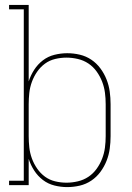

<svg xmlns="http://www.w3.org/2000/svg" viewBox="-20 -755 540 783"><path d="M254 8Q228 8 202 1.5Q176 -5 155 -21Q134 -37 119.5 -59.5Q105 -82 97 -107V0H17V-18H77V-717H17V-735H97V-423Q105 -448 119.5 -470.5Q134 -493 155 -509Q176 -525 202 -531.5Q228 -538 254 -538Q280 -538 305.5 -532Q331 -526 352.5 -511.5Q374 -497 389.5 -476Q405 -455 414.5 -431Q424 -407 427.5 -381.5Q431 -356 431 -330V-200Q431 -174 427.5 -148.5Q424 -123 414.5 -99Q405 -75 389.5 -54Q374 -33 352.5 -18.5Q331 -4 305.5 2Q280 8 254 8ZM251 -10Q274 -10 297.5 -15.5Q321 -21 340.5 -34Q360 -47 374 -66.5Q388 -86 396.5 -108Q405 -130 408 -153Q411 -176 411 -200V-330Q411 -354 408 -377Q405 -400 396.5 -422Q388 -444 374 -463.5Q360 -483 340.5 -496Q321 -509 297.5 -514.5Q274 -520 251 -520Q228 -520 205 -514.5Q182 -509 163.5 -495.5Q145 -482 131.5 -462.5Q118 -443 110 -421Q102 -399 99.5 -376Q97 -353 97 -330V-200Q97 -177 99.5 -154Q102 -131 110 -109Q118 -87 131.5 -67.5Q145 -48 163.5 -34.5Q182 -21 205 -15.5Q228 -10 251 -10Z"/></svg>

Font: Iosevka Slab Thin
Style: Regular
Weight: 100
Monospace: yes
Designer: Belleve Invis
Foundry: Belleve Invis
Version: Version 11.1.0; ttfautohint (v1.8.3)